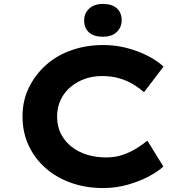

<svg xmlns="http://www.w3.org/2000/svg" viewBox="-20 -942 927 972"><path d="M502 10Q415 10 341 -16Q267 -42 211.5 -90.5Q156 -139 125 -205.5Q94 -272 94 -353Q94 -432 126 -498Q158 -564 213 -613Q268 -662 342.5 -688Q417 -714 503 -714Q564 -714 620.5 -699.5Q677 -685 725.5 -660.5Q774 -636 808 -605L709 -475Q683 -498 652 -516.5Q621 -535 582.5 -546Q544 -557 496 -557Q452 -557 412 -543.5Q372 -530 339.5 -503.5Q307 -477 288 -438.5Q269 -400 269 -351Q269 -302 289 -263.5Q309 -225 343 -198.5Q377 -172 421.5 -158.5Q466 -145 516 -145Q564 -145 602.5 -158.5Q641 -172 672 -191.5Q703 -211 726 -230L807 -99Q779 -73 731.5 -48Q684 -23 625 -6.5Q566 10 502 10ZM501 -756Q455 -756 430.5 -778Q406 -800 406 -839Q406 -874 431 -898Q456 -922 501 -922Q547 -922 571.5 -900Q596 -878 596 -839Q596 -804 571 -780Q546 -756 501 -756Z"/></svg>

Font: Lexend Mega
Style: Bold
Weight: 700
Version: Version 1.007